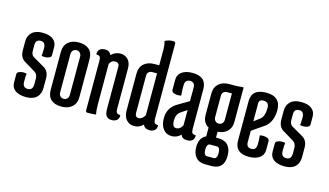

<svg xmlns="http://www.w3.org/2000/svg" viewBox="-95 -1009 2520 1472"><g transform="rotate(15 1165.5 -272.5)"><path d="M98 -99Q98 -54 138.5 -54Q179 -54 179 -103V-144Q179 -181 153 -197L65 -250Q26 -274 26 -331V-401Q26 -445 54.5 -472.5Q83 -500 138.5 -500Q194 -500 223 -477Q252 -454 252 -414V-351Q252 -334 228 -328Q216 -324 202.5 -324Q189 -324 176 -327Q179 -349 179 -374V-389Q179 -436 141 -436Q101 -436 101 -394V-348Q101 -313 123 -301L211 -250Q254 -226 254 -168V-93Q254 -45 225.5 -17.5Q197 10 142 10Q87 10 56 -12Q25 -34 25 -75V-141Q25 -158 49 -164Q61 -168 74.5 -168Q88 -168 101 -165Q98 -143 98 -118Z M311 -92V-394Q311 -444 342 -472Q373 -500 426 -500Q479 -500 508.5 -474Q538 -448 538 -398V-96Q538 -46 506.5 -18Q475 10 422 10Q369 10 340 -16Q311 -42 311 -92ZM386 -398V-92Q386 -75 397 -63.5Q408 -52 424.5 -52Q441 -52 452 -63.5Q463 -75 463 -92V-398Q463 -415 452 -426.5Q441 -438 424.5 -438Q408 -438 397 -426.5Q386 -415 386 -398Z M689 -82Q689 -33 696 0Q666 4 631 4Q614 4 614 -11V-407Q614 -428 606.5 -437Q599 -446 578 -446Q577 -472 591.5 -486Q606 -500 638 -500Q670 -500 684 -469Q717 -500 755.5 -500Q794 -500 817.5 -475Q841 -450 841 -404V-83Q841 -62 848.5 -53Q856 -44 877 -44Q878 -18 863.5 -4Q849 10 821 10Q793 10 779.5 -7Q766 -24 766 -63V-398Q766 -431 732 -431Q704 -431 689 -400Z M1066 -426H1027Q1010 -426 999.5 -415.5Q989 -405 989 -388V-93Q989 -58 1018 -58Q1033 -58 1046.5 -69.5Q1060 -81 1066 -94ZM1066 -620Q1066 -650 1057 -681Q1087 -697 1121 -697Q1141 -697 1141 -682V-83Q1141 -62 1148.5 -53Q1156 -44 1177 -44Q1178 -18 1163.5 -4Q1149 10 1122 10Q1082 10 1071 -21Q1040 10 1001 10Q962 10 938 -16.5Q914 -43 914 -92V-384Q914 -434 945 -462Q976 -490 1029 -490H1066Z M1317 -183Q1284 -161 1284 -109.5Q1284 -58 1315.5 -58Q1347 -58 1365 -94V-215ZM1328 -500Q1440 -500 1440 -401V-83Q1440 -62 1447.5 -53Q1455 -44 1476 -44Q1477 -18 1462.5 -4Q1448 10 1421 10Q1379 10 1370 -21Q1339 10 1297 10Q1255 10 1230 -22Q1205 -54 1205 -108Q1205 -190 1274 -232L1365 -286V-394Q1365 -436 1325.5 -436Q1286 -436 1286 -389V-356L1289 -309Q1276 -306 1262.5 -306Q1249 -306 1237 -310Q1213 -316 1213 -333V-415Q1213 -455 1244.5 -477.5Q1276 -500 1328 -500Z M1630 -67H1650Q1700 -67 1726 -38Q1752 -9 1752 44Q1752 152 1654 152H1604Q1554 152 1528 122.5Q1502 93 1502 40Q1502 -33 1555 -57V-127Q1508 -152 1508 -216V-384Q1508 -434 1539 -462Q1570 -490 1623 -490H1674L1735 -494V-220Q1735 -172 1706.5 -144.5Q1678 -117 1630 -114ZM1583 -388V-216Q1583 -199 1594 -187.5Q1605 -176 1621.5 -176Q1638 -176 1649 -187.5Q1660 -199 1660 -216V-426H1621Q1604 -426 1593.5 -415.5Q1583 -405 1583 -388ZM1653 -4H1601Q1574 -4 1574 42.5Q1574 89 1601 89H1653Q1680 89 1680 42.5Q1680 -4 1653 -4Z M1953 -393Q1953 -413 1941 -424.5Q1929 -436 1911 -436Q1874 -436 1874 -405V-262L1922 -298Q1953 -321 1953 -393ZM1799 -89V-402Q1799 -500 1914.5 -500Q2030 -500 2030 -390Q2030 -346 2014 -309Q1998 -272 1970 -253L1874 -187V-96Q1874 -54 1913.5 -54Q1953 -54 1953 -101V-124L1950 -171Q1963 -174 1976.5 -174Q1990 -174 2002 -170Q2026 -164 2026 -147V-75Q2026 -35 1994.5 -12.5Q1963 10 1911 10Q1799 10 1799 -89Z M2150 -99Q2150 -54 2190.5 -54Q2231 -54 2231 -103V-144Q2231 -181 2205 -197L2117 -250Q2078 -274 2078 -331V-401Q2078 -445 2106.5 -472.5Q2135 -500 2190.5 -500Q2246 -500 2275 -477Q2304 -454 2304 -414V-351Q2304 -334 2280 -328Q2268 -324 2254.5 -324Q2241 -324 2228 -327Q2231 -349 2231 -374V-389Q2231 -436 2193 -436Q2153 -436 2153 -394V-348Q2153 -313 2175 -301L2263 -250Q2306 -226 2306 -168V-93Q2306 -45 2277.5 -17.5Q2249 10 2194 10Q2139 10 2108 -12Q2077 -34 2077 -75V-141Q2077 -158 2101 -164Q2113 -168 2126.5 -168Q2140 -168 2153 -165Q2150 -143 2150 -118Z"/></g></svg>

Font: Medula One
Style: Regular
Weight: 400
Designer: Luciano Vergara
Foundry: Luciano Vergara
Version: Version 1.002